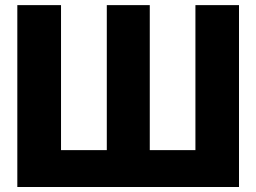

<svg xmlns="http://www.w3.org/2000/svg" viewBox="-20 -748 1025 768"><path d="M49.3 -727.5H224.1V-147.5H407.2V-727.5H579.1V-147.5H761.7V-727.5H936V0H49.3Z"/></svg>

Font: Inter 28pt ExtraBold
Style: Regular
Weight: 800
Designer: Rasmus Andersson
Foundry: rsms
Version: Version 4.001;git-66647c0bb